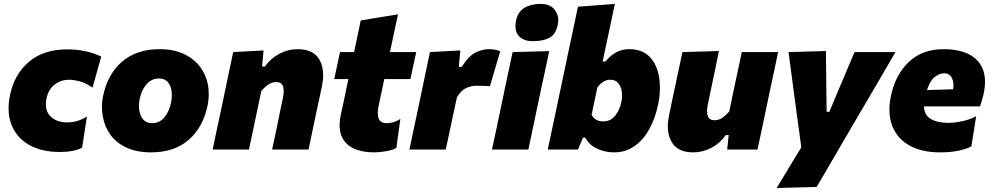

<svg xmlns="http://www.w3.org/2000/svg" viewBox="-20 -768 5091 986"><path d="M287.5 12.5Q194 12.5 130 -23.8Q66 -60 39.5 -126Q24 -164.5 24 -211Q24 -244.5 32 -282Q54 -387 128.8 -450.8Q203.5 -514.5 326.5 -514.5Q373 -514.5 417 -505.2Q461 -496 500 -477.5L455 -318Q418.5 -343.5 387.8 -351Q357 -358.5 334.5 -358.5Q294 -358.5 262 -334.8Q230 -311 219.5 -265.5Q215.5 -247.5 215.5 -232Q215.5 -195.5 237.5 -172.5Q268.5 -139.5 325 -139.5Q379.5 -139.5 426.5 -169.5L401.5 -9.5Q358.5 12.5 287.5 12.5Z M756.5 14.5Q682 14.5 629.8 -9.8Q577.5 -34 547.2 -75.8Q517 -117.5 508 -170Q503.5 -193.5 503.5 -218Q503.5 -247.5 510 -278Q534 -390 608.5 -452.8Q683 -515.5 799.5 -515.5Q871.5 -515.5 923.5 -491.2Q975.5 -467 1006.8 -425.8Q1038 -384.5 1048 -332.5Q1052 -309.5 1052 -285.5Q1052 -255 1045.5 -223.5Q1022 -113 948.2 -49.2Q874.5 14.5 756.5 14.5ZM762 -135.5Q800 -135.5 824.8 -166.2Q849.5 -197 858 -240Q862.5 -260.5 862.5 -279.5Q862.5 -290.5 861 -301Q857 -329.5 841.2 -347.2Q825.5 -365 797 -365Q758.5 -365 732.8 -335.8Q707 -306.5 697.5 -260.5Q693.5 -241.5 693.5 -224Q693.5 -196.5 703.5 -173.5Q719.5 -135.5 762 -135.5Z M1072 0Q1083 -52.5 1093.5 -102.5Q1104 -152.5 1117.5 -214.5L1128 -264.5Q1139.5 -320.5 1152 -379.5Q1164.5 -438 1177.5 -500.5L1333.5 -509L1326 -426.5H1340.5Q1369.5 -468 1414.2 -491.8Q1459 -515.5 1508.5 -515.5Q1588.5 -515.5 1620 -462.5Q1639.5 -429 1639.5 -382Q1639.5 -355 1633 -323Q1628.5 -301.5 1622.2 -272.5Q1616 -243.5 1609.5 -214.5Q1596.5 -152 1586 -102.5Q1575.5 -52.5 1564.5 0H1377.5Q1389 -52.5 1399 -101Q1409 -149.5 1420 -204L1433 -265.5Q1437 -284.5 1437 -299.5Q1437 -313 1434 -323.5Q1427 -346.5 1398 -346.5Q1375.5 -346.5 1357.5 -333.8Q1339.5 -321 1322 -301L1301.5 -204Q1290 -149.5 1280 -101Q1269.5 -52.5 1258.5 0Z M1902 14.5Q1840 14.5 1796.5 -5.5Q1753 -25.5 1734.5 -68Q1724 -92 1724 -124.5Q1724 -148.5 1730 -177.5Q1738.5 -217.5 1747.5 -258.5Q1756 -299.5 1769 -362H1696.5L1726 -500.5H1798.5Q1807.5 -545 1816 -584Q1824 -622.5 1832.5 -663L2024 -694.5Q2013 -644.5 2003.5 -599.5Q1994 -554 1982.5 -500.5H2117.5L2087.5 -362H1953.5L1924 -222.5Q1920 -203 1920 -188Q1920 -170.5 1925 -158.5Q1934.5 -135.5 1966 -135.5Q1980.5 -135.5 1998.5 -140Q2016.5 -144.5 2036 -157.5L2015.5 -8.5Q1998.5 2 1964 8.2Q1929.5 14.5 1902 14.5Z M2082.5 0Q2093.5 -52.5 2104 -102Q2114.5 -151 2128 -214.5L2138.5 -264.5Q2150 -321 2162.5 -379.5Q2175 -438 2188 -500.5L2344 -509L2336 -424.5H2351Q2388 -482 2423 -498.8Q2458 -515.5 2490.5 -515.5Q2522.5 -515.5 2549 -505L2496 -325.5Q2476 -327 2459.5 -327.2Q2443 -327.5 2422.5 -327.5Q2400.5 -327.5 2373.8 -315.8Q2347 -304 2326.5 -268L2312.5 -203.5Q2301 -149 2290.8 -101.2Q2280.5 -53.5 2269 0Z M2506.5 0Q2517.5 -52.5 2528.5 -102.5Q2539 -152 2552 -214.5L2562.5 -264.5Q2573.5 -317 2582 -357.2Q2590.5 -397.5 2597.8 -431.5Q2605 -465.5 2612.5 -500.5L2800.5 -505.5Q2793 -469.5 2785.5 -434.5Q2778 -399.5 2769.2 -358.8Q2760.5 -318 2749 -264.5L2738.5 -214.5Q2725.5 -152.5 2715 -102.5Q2704.5 -52.5 2693.5 0ZM2717.5 -556.5Q2668 -556.5 2644 -583.5Q2627 -602.5 2627 -633.5Q2627 -646.5 2630 -662Q2639.5 -707.5 2673.2 -727.8Q2707 -748 2757 -748Q2806 -748 2829.5 -716.5Q2847 -693 2847 -663.5Q2847 -653 2844.5 -641.5Q2834 -590.5 2800.8 -573.5Q2767.5 -556.5 2717.5 -556.5Z M3133.5 14.5Q3087.5 14.5 3046.5 -4.5Q3005.5 -23.5 2985.5 -61H2973.5L2948.5 0H2793Q2804 -52.5 2814.5 -102Q2825 -151.5 2838.5 -214.5L2897 -493Q2910 -554 2922.5 -612.5Q2935 -671 2948 -733.5L3137.5 -748Q3125 -690 3112 -627Q3098.5 -563.5 3083.5 -493.5L3075 -452H3089Q3140.5 -515.5 3211 -515.5Q3278.5 -515.5 3316.5 -475.8Q3354.5 -436 3365 -371Q3369 -345 3369 -317.5Q3369 -275.5 3359.5 -230Q3344.5 -159 3313.8 -103.8Q3283 -48.5 3237.5 -17Q3192 14.5 3133.5 14.5ZM3077.5 -144.5Q3115 -144.5 3138.5 -173Q3162 -201.5 3171 -243.5Q3174.5 -261 3174.5 -277.5Q3174.5 -288 3173 -298.5Q3169 -325 3154.5 -341.8Q3140 -358.5 3114 -358.5Q3094.5 -358.5 3077.5 -347.8Q3060.5 -337 3047.5 -318L3018 -178.5Q3036.5 -144.5 3077.5 -144.5Z M3540 14.5Q3460.5 14.5 3429.5 -38.5Q3409.5 -72 3409.5 -119Q3409.5 -146 3416 -177.5Q3420.5 -199.5 3425.5 -221.5Q3430 -243.5 3436 -272.5Q3451.5 -345 3462.5 -396.5Q3473.5 -448 3484.5 -500.5L3672 -506Q3661.5 -454 3650.8 -402.5Q3640 -351 3628.5 -296.5L3615 -231Q3611 -213 3611 -198Q3611 -184.5 3614.5 -173.5Q3621 -150.5 3650 -150.5Q3671.5 -150.5 3689.5 -163Q3707.5 -175.5 3725 -195.5L3746 -296.5Q3758 -351 3768 -399.5Q3778 -448 3789.5 -500.5H3976Q3965 -448 3954 -396.2Q3943 -344.5 3927.5 -272L3915.5 -214.5Q3902.5 -152.5 3892 -102.5Q3881 -52.5 3870 0H3714.5L3722 -74.5H3707.5Q3678 -32.5 3633.5 -9Q3589 14.5 3540 14.5Z M3968.5 197.5Q3999 147 4031.5 93.2Q4064 39.5 4095 -11Q4089 -56 4083 -101Q4076.5 -146 4070.5 -191L4058.5 -281.5Q4051.5 -335 4044 -391Q4036.5 -446.5 4029.5 -500.5L4221.5 -506Q4222 -457 4222.5 -410.5Q4223 -363.5 4223.5 -315L4225 -194H4239L4289.5 -314Q4310 -362 4329 -407.5Q4348 -452.5 4368.5 -500.5H4578.5Q4555 -460 4533.5 -423Q4511.5 -385.5 4485.5 -340.5Q4459 -295.5 4422 -232.5L4339.5 -91.5Q4284 3.5 4245 70.5Q4206 137.5 4174 192Z M4808 14.5Q4715 14.5 4651.8 -20.2Q4588.5 -55 4563 -119.5Q4547.5 -157.5 4547.5 -204.5Q4547.5 -237 4555 -273.5Q4577 -382.5 4646.2 -449Q4715.5 -515.5 4825 -515.5Q4948.5 -515.5 5002.5 -453.5Q5038.5 -411.5 5038.5 -348Q5038.5 -317.5 5030.5 -282.5Q5022 -247 5012.5 -221.5H4725Q4726.5 -176 4761 -156.5Q4795.5 -137 4850.5 -137Q4880 -137 4920.2 -145.2Q4960.5 -153.5 4993 -171L4968.5 -16.5Q4948 -4.5 4905.8 5Q4863.5 14.5 4808 14.5ZM4829 -391.5Q4803 -391.5 4779 -371.8Q4755 -352 4740.5 -305.5L4874.5 -309.5Q4876.5 -320 4876.5 -330Q4876.5 -350.5 4868.5 -367Q4856.5 -391.5 4829 -391.5Z"/></svg>

Font: Heraclito ExtraBold
Style: Italic
Weight: 800
Italic angle: -12°
Designer: Kostas Bartsokas (font) & Cristiano Sobral (main changes)
Foundry: Kostas Bartsokas (font) & Cristiano Sobral (main changes)
Version: Version 1.00;July 8, 2020;FontCreator 13.0.0.2655 64-bit